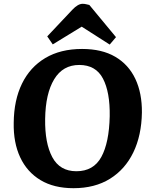

<svg xmlns="http://www.w3.org/2000/svg" viewBox="-20 -973 802 1008"><path d="M52 -328Q53 -447 95.5 -534Q138 -621 218 -668.5Q298 -716 411 -716Q515 -716 585 -675Q655 -634 690.5 -559Q726 -484 725 -382Q723 -262 680 -173Q637 -84 557.5 -34.5Q478 15 366 15Q263 15 192.5 -27.5Q122 -70 86 -147Q50 -224 52 -328ZM217 -349Q215 -222 254.5 -148Q294 -74 381 -74Q471 -74 512 -149Q553 -224 556 -363Q558 -489 520.5 -560.5Q483 -632 396 -632Q310 -632 264.5 -557Q219 -482 217 -349ZM589 -778 556 -739 409 -833 257 -740 228 -782 360 -922Q389 -953 414 -953Q423 -953 431.5 -951Q440 -949 449 -947Z"/></svg>

Font: Literata 12pt
Style: Bold Italic
Weight: 700
Italic angle: -2°
Designer: Latin by Veronika Burian and Jose Scaglione. Greek by Irene Vlachou. Cyrillic by Vera Evstafieva
Foundry: TypeTogether
Version: Version 3.002